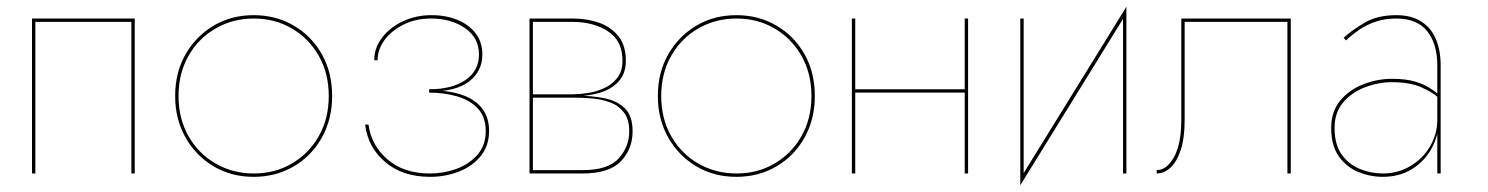

<svg xmlns="http://www.w3.org/2000/svg" viewBox="-20 -515 4417 570"><path d="M380 -460H75V0H85V-450H370V0H380Z M500 -230Q500 -161 531 -106.5Q562 -52 614.5 -21Q667 10 733 10Q799 10 852 -21Q905 -52 935.5 -106.5Q966 -161 966 -230Q966 -300 935.5 -354Q905 -408 852 -439Q799 -470 733 -470Q667 -470 614.5 -439Q562 -408 531 -354Q500 -300 500 -230ZM510 -230Q510 -297 539.5 -349Q569 -401 620 -430.5Q671 -460 734 -460Q796 -460 846.5 -430.5Q897 -401 926.5 -349Q956 -297 956 -230Q956 -163 926.5 -111Q897 -59 846.5 -29.5Q796 0 734 0Q671 0 620 -29.5Q569 -59 539.5 -111Q510 -163 510 -230Z M1254 -243Q1334 -243 1373 -273.5Q1412 -304 1412 -353Q1412 -390 1392 -416Q1372 -442 1338 -456Q1304 -470 1261 -470Q1215 -470 1176.5 -452Q1138 -434 1114.5 -403.5Q1091 -373 1091 -336H1101Q1101 -368 1121.5 -396Q1142 -424 1178 -442Q1214 -460 1260 -460Q1319 -460 1360.5 -431.5Q1402 -403 1402 -353Q1402 -305 1362 -277.5Q1322 -250 1254 -250ZM1257 10Q1302 10 1342 -5.5Q1382 -21 1407 -51.5Q1432 -82 1432 -127Q1432 -185 1387 -216Q1342 -247 1254 -247V-240Q1298 -240 1336.5 -229Q1375 -218 1398.5 -193Q1422 -168 1422 -126Q1422 -83 1397 -55Q1372 -27 1334.5 -13.5Q1297 0 1257 0Q1178 0 1130 -42Q1082 -84 1074 -145H1064Q1072 -78 1123.5 -34Q1175 10 1257 10Z M1557 -231V-225H1690Q1713 -225 1740 -222.5Q1767 -220 1791.5 -211Q1816 -202 1832 -181.5Q1848 -161 1848 -125Q1848 -79 1816.5 -44.5Q1785 -10 1710 -10H1557V0H1710Q1789 0 1823.5 -36.5Q1858 -73 1858 -125Q1858 -170 1836 -192.5Q1814 -215 1776 -223Q1738 -231 1690 -231ZM1557 -229H1680Q1723 -229 1758.5 -239Q1794 -249 1816 -272.5Q1838 -296 1838 -335Q1838 -380 1816 -407.5Q1794 -435 1758.5 -447.5Q1723 -460 1680 -460H1557V-450H1680Q1742 -450 1785 -422Q1828 -394 1828 -335Q1828 -303 1812 -283Q1796 -263 1772 -252.5Q1748 -242 1723 -238.5Q1698 -235 1680 -235H1557ZM1552 -460V0H1562V-460Z M1933 -230Q1933 -161 1964 -106.5Q1995 -52 2047.5 -21Q2100 10 2166 10Q2232 10 2285 -21Q2338 -52 2368.5 -106.5Q2399 -161 2399 -230Q2399 -300 2368.5 -354Q2338 -408 2285 -439Q2232 -470 2166 -470Q2100 -470 2047.5 -439Q1995 -408 1964 -354Q1933 -300 1933 -230ZM1943 -230Q1943 -297 1972.5 -349Q2002 -401 2053 -430.5Q2104 -460 2167 -460Q2229 -460 2279.5 -430.5Q2330 -401 2359.5 -349Q2389 -297 2389 -230Q2389 -163 2359.5 -111Q2330 -59 2279.5 -29.5Q2229 0 2167 0Q2104 0 2053 -29.5Q2002 -59 1972.5 -111Q1943 -163 1943 -230Z M2516 -240H2846V-250H2516ZM2844 -460V0H2854V-460ZM2509 -460V0H2519V-460Z M3319 -467 3324 -495 3014 7 3009 35ZM3019 -460H3009V35L3019 15ZM3324 -495 3314 -475V0H3324Z M3812 -460H3487V-160Q3487 -88 3465.5 -49Q3444 -10 3414 -10V0Q3436 0 3455 -17.5Q3474 -35 3485.5 -70.5Q3497 -106 3497 -160V-450H3802V0H3812Z M3942 -135Q3942 -181 3967.5 -211Q3993 -241 4032.5 -256Q4072 -271 4113 -271Q4164 -271 4198 -256.5Q4232 -242 4250 -225V-235Q4240 -244 4222.5 -255Q4205 -266 4178.5 -273.5Q4152 -281 4113 -281Q4068 -281 4026.5 -264.5Q3985 -248 3958.5 -216Q3932 -184 3932 -135Q3932 -83 3954.5 -51Q3977 -19 4012.5 -4.5Q4048 10 4085 10Q4136 10 4173.5 -14Q4211 -38 4231.5 -77Q4252 -116 4252 -160H4247Q4247 -117 4225.5 -80.5Q4204 -44 4167 -22Q4130 0 4085 0Q4050 0 4017 -13.5Q3984 -27 3963 -56.5Q3942 -86 3942 -135ZM3976 -395Q3995 -413 4016.5 -427.5Q4038 -442 4065 -451Q4092 -460 4125 -460Q4187 -460 4217 -422.5Q4247 -385 4247 -320V0H4257V-320Q4257 -365 4243 -398.5Q4229 -432 4199.5 -451Q4170 -470 4125 -470Q4070 -470 4032 -448Q3994 -426 3969 -403Z"/></svg>

Font: Jost Thin
Style: Regular
Weight: 250
Version: Version 3.710